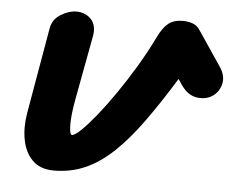

<svg xmlns="http://www.w3.org/2000/svg" viewBox="-44 -581 826 643"><g transform="rotate(5 369.5 -259.5)"><path d="M158.5 9.5Q113 9.5 87 -16.2Q61 -42 53 -83.8Q45 -125.5 53 -173.5L103.5 -464Q109 -494.5 136 -511Q163 -527.5 187.5 -527.5Q219 -527.5 238 -506.8Q257 -486 250 -449L210.5 -237Q200 -180.5 200.5 -147.5Q201 -114.5 209 -114.5Q218.5 -114.5 239.5 -134.8Q260.5 -155 288.8 -190Q317 -225 348 -270Q379 -315 408.8 -364.8Q438.5 -414.5 462.5 -464Q479 -498.5 497.5 -513Q516 -527.5 546.5 -527.5Q562 -527.5 577.5 -522.5Q593 -517.5 602.5 -503.5L682 -385.5Q701.5 -356.5 695.8 -330Q690 -303.5 670.5 -289Q648.5 -272 616.2 -275.8Q584 -279.5 560.5 -314.5L548.5 -332.5Q496.5 -248 450.2 -184Q404 -120 358.8 -77Q313.5 -34 264.8 -12.2Q216 9.5 158.5 9.5Z"/></g></svg>

Font: Edu QLD Hand
Style: Regular
Weight: 400
Designer: Tina and Corey Anderson, Eben Sorkin
Foundry: Sorkin Type Co.
Version: Version 2.000